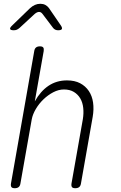

<svg xmlns="http://www.w3.org/2000/svg" viewBox="-20 -985 640 1015"><path d="M148 -355 88 -15Q86 -2 78.5 4Q71 10 58 10Q45 10 40.5 4Q36 -2 38 -15L161 -715Q163 -728 170.5 -734Q178 -740 191 -740Q204 -740 208.5 -734Q213 -728 211 -715L164 -449Q194 -503 236.5 -531.5Q279 -560 334 -560Q375 -560 403.5 -545Q432 -530 449.5 -504Q467 -478 472 -443Q477 -408 470 -367L408 -15Q406 -2 398.5 4Q391 10 378 10Q365 10 360.5 4Q356 -2 358 -15L418 -355Q423 -386 420 -414.5Q417 -443 404.5 -464.5Q392 -486 370.5 -499Q349 -512 318 -512Q290 -512 262 -497.5Q234 -483 210 -460Q186 -437 169.5 -409Q153 -381 148 -355ZM53 -825Q36 -825 33.5 -831.5Q31 -838 45 -851L139 -942Q151 -953 164.5 -959Q178 -965 193 -965Q208 -965 219.5 -959Q231 -953 239 -942L302 -850Q310 -838 307 -831.5Q304 -825 287 -825Q279 -825 272.5 -828Q266 -831 261 -837L205 -911Q197 -922 186.5 -922Q176 -922 163 -911L84 -838Q76 -831 69 -828Q62 -825 53 -825Z"/></svg>

Font: Maple Mono Thin
Style: Italic
Weight: 250
Italic angle: -10°
Monospace: yes
Designer: subframe7536
Version: Version 7.000